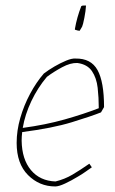

<svg xmlns="http://www.w3.org/2000/svg" viewBox="-20 -666 415 692"><path d="M179 6Q122 6 81 -35Q40 -76 40 -151Q40 -195 53 -240.5Q66 -286 88.5 -328Q111 -370 138 -401Q155 -414 176.5 -426.5Q198 -439 218.5 -447.5Q239 -456 252 -455Q308 -456 331.5 -413.5Q355 -371 355 -280L344 -261Q309 -247 239 -225.5Q169 -204 60 -190Q58 -174 58 -159Q59 -92 91.5 -53Q124 -14 180 -12Q213 -20 241 -36.5Q269 -53 302 -76L311 -63Q301 -56 287.5 -46.5Q274 -37 260 -29Q237 -15 214.5 -4.5Q192 6 179 6ZM149 -389Q116 -350 93 -301.5Q70 -253 62 -205Q144 -216 213 -235.5Q282 -255 336 -276Q336 -314 332 -349.5Q328 -385 311.5 -409.5Q295 -434 259 -439Q234 -440 203.5 -423.5Q173 -407 149 -389ZM250 -559V-562Q257 -603 273 -644Q276 -646 281 -646Q286 -646 290 -646Q289 -627 284 -601.5Q279 -576 276 -570Q275 -568 271 -561.5Q267 -555 267 -555Q265 -555 260 -556Q255 -557 250 -559Z"/></svg>

Font: Labrada Thin
Style: Italic
Weight: 100
Italic angle: -7°
Designer: Mercedes Jáuregui
Foundry: Omnibus-Type Team
Version: Version 1.000; ttfautohint (v1.8.4.7-5d5b)